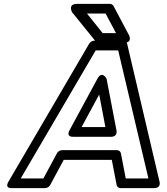

<svg xmlns="http://www.w3.org/2000/svg" viewBox="-20 -946 864 991"><path d="M583 -171H301C291 -171 279 -165 274 -155L204 -25H87L474 -686H590L746 -25H629L604 -155C602 -165 593 -171 583 -171ZM557 -121 582 9C584 19 593 25 603 25H774C815 25 803 -10 803 -10L636 -721C634 -730 626 -736 616 -736H466C457 -736 446 -730 440 -720L24 -9C2 29 41 25 41 25H212C222 25 234 19 239 9L309 -121ZM357 -240H552C552 -240 588 -237 581 -274L530 -540C530 -540 507 -584 483 -540L339 -274C339 -274 318 -240 357 -240ZM401 -290 492 -458 524 -290ZM579 -775H510L429 -876H525ZM618 -725C667 -725 646 -764 646 -764L566 -915C563 -921 555 -926 547 -926H378C328 -926 352 -883 352 -883L474 -732C477 -728 484 -725 491 -725Z"/></svg>

Font: Asimov
Style: WidOuIt
Weight: 500
Designer: Google
Version: Version 2.000980; 2014